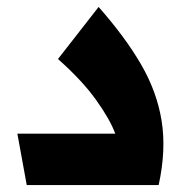

<svg xmlns="http://www.w3.org/2000/svg" viewBox="-20 -533 540 553"><path d="M57 0 30 -148H312Q297 -189 256.5 -245.5Q216 -302 147 -363L264 -513Q340 -427 386 -348Q432 -269 445.5 -185Q459 -101 437 0Z"/></svg>

Font: Readex Pro bold
Style: Bold
Weight: 700
Designer: Bonnie Shaver-Troup, Thomas Jockin
Foundry: Lexend
Version: Version 1.200; ttfautohint (v1.8.3)